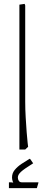

<svg xmlns="http://www.w3.org/2000/svg" viewBox="-20 -771 245 990"><path d="M80 0V-747L107 -751L110 -743V-247Q110 -206 112.5 -165Q115 -124 117.5 -89.5Q120 -55 122.5 -34.5Q125 -14 125 -14L110 0ZM56 184Q42 164 42 144Q42 122 56 105Q70 88 91 74Q112 60 132 48H135L151 71Q103 101 87.5 115.5Q72 130 72 144Q72 154 77 161.5Q82 169 92 169ZM26 199V169H29Q40 169 48.5 170.5Q57 172 57 172L71 169H178V172L170 199Z"/></svg>

Font: Fustat ExtraLight
Style: Regular
Weight: 250
Designer: Mohamed Gaber, Khaled Hosny, Laura Garcia Mut
Foundry: Kief Type Foundry, Alif Type Foundry, Hard Type Foundry
Version: Version 1.007